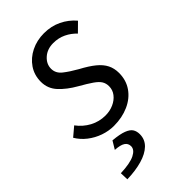

<svg xmlns="http://www.w3.org/2000/svg" viewBox="-225 -564 851 851"><g transform="rotate(-45 200.0 -138.5)"><path d="M163.2 12Q130.7 12 98.8 0.9Q66.9 -10.3 40.5 -30.8Q14.1 -51.4 -2.2 -78.9L39.9 -114.5Q63.2 -83.1 96.7 -65.1Q130.3 -47.1 169.4 -47.1Q197 -47.1 220.4 -57.6Q243.9 -68.1 258 -86.4Q272.1 -104.6 272.1 -127.9Q272.1 -145.9 263.7 -159.7Q255.3 -173.4 234.1 -188.2Q212.9 -202.9 175.5 -224.2Q129.6 -250.3 100.8 -281.5Q71.9 -312.7 71.9 -355.4Q71.9 -397.1 93.8 -429.4Q115.8 -461.7 152.6 -479.9Q189.5 -498.1 233.5 -498.1Q278.9 -498.1 315.8 -480.3Q352.8 -462.6 380 -430.7L339.2 -390.4Q318.9 -412.2 291.8 -425.2Q264.7 -438.2 232.2 -438.2Q194.3 -438.2 169.5 -416Q144.8 -393.9 144.8 -364.3Q144.8 -335.7 169.5 -316.2Q194.3 -296.6 231.1 -275.8Q272.2 -253.9 297.1 -233.5Q322 -213.1 333.5 -190.1Q345 -167.1 345 -138.3Q345 -92.7 321.3 -58.8Q297.6 -24.9 256.2 -6.5Q214.8 12 163.2 12ZM37.5 221.2 36.2 181.8Q96.8 179.4 125 165.1Q153.2 150.8 153.2 129.2Q153.2 111.3 138.4 101.5Q123.6 91.7 90.4 89.8L112.9 52.5Q156.3 56.4 178.9 65.2Q201.6 73.9 209.9 87.1Q218.2 100.2 218.2 118.9Q218.2 151.7 195.1 174.1Q172.1 196.4 131.2 208.1Q90.2 219.9 37.5 221.2Z"/></g></svg>

Font: Source Sans 3 VF
Style: Italic
Weight: 200
Italic angle: -11°
Designer: Paul D. Hunt
Foundry: Adobe Systems Incorporated
Version: Version 3.042;hotconv 1.0.118;makeotfexe 2.5.65603